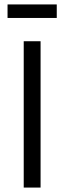

<svg xmlns="http://www.w3.org/2000/svg" viewBox="-20 -846 290 866"><path d="M87 0V-660H163V0ZM14 -765V-826H236V-765Z"/></svg>

Font: Bricolage Grotesque Light
Style: Regular
Weight: 300
Designer: Mathieu Triay
Foundry: Atelier Triay
Version: Version 1.000;gftools[0.9.30]